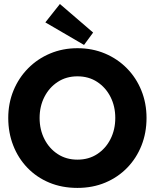

<svg xmlns="http://www.w3.org/2000/svg" viewBox="-20 -908 782 940"><path d="M173.9 -330.5Q173.9 -273.6 197.4 -227.2Q220.9 -180.9 262.6 -153.7Q304.3 -126.4 359.1 -126.4Q414.4 -126.4 456 -153.7Q497.6 -180.9 521 -227.2Q544.4 -273.6 544.4 -330.5Q544.4 -387.4 521 -433.5Q497.6 -479.6 456 -506.9Q414.4 -534.3 359.1 -534.3Q304.3 -534.3 262.6 -506.9Q220.9 -479.6 197.4 -433.5Q173.9 -387.4 173.9 -330.5ZM20.4 -330.5Q20.4 -402.5 46 -464.8Q71.6 -527 117.6 -573.5Q163.5 -620 225.3 -646Q287.1 -672 359.1 -672Q432.2 -672 493.9 -646Q555.6 -620 601.3 -573.5Q647.1 -527 672.2 -464.8Q697.4 -402.5 697.4 -330.5Q697.4 -258 672.8 -195.8Q648.1 -133.5 602.8 -86.8Q557.4 -40 495.5 -14Q433.6 12 359.1 12Q283.2 12 221 -14Q158.9 -40 114 -86.8Q69.1 -133.5 44.8 -195.8Q20.4 -258 20.4 -330.5ZM391.4 -688 202 -798.4 273.3 -888.4 435.9 -748.6Z"/></svg>

Font: League Spartan Extralight
Style: Regular
Weight: 200
Foundry: The League of Moveable Type
Version: Version 2.300; ttfautohint (v1.8.3)